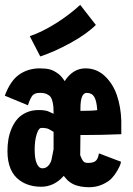

<svg xmlns="http://www.w3.org/2000/svg" viewBox="-20 -783 558 803"><path d="M104.5 -631.8Q155.8 -648.9 213.9 -685.5Q272 -722.2 315.4 -762.7L380.9 -678.7Q342.8 -640.6 274.7 -603.3Q206.5 -565.9 148.4 -546.9ZM316.4 -329.6V-319.3Q365.2 -319.3 386.7 -322.3Q384.3 -360.8 374.3 -377.7Q364.3 -394.5 342.8 -394.5Q316.4 -394.5 316.4 -329.6ZM125 -157.2Q125 -119.1 133.8 -99.1Q142.6 -79.1 157.2 -79.1Q172.4 -79.1 182.1 -90.1Q191.9 -101.1 195.1 -113.8Q198.2 -126.5 200.7 -141.6Q203.1 -156.7 204.1 -159.7V-231.4Q201.7 -232.9 196.3 -236.1Q190.9 -239.3 189.2 -240.2Q187.5 -241.2 183.6 -243.2Q179.7 -245.1 177.5 -245.6Q175.3 -246.1 171.4 -246.8Q167.5 -247.6 163.3 -247.8Q159.2 -248 153.3 -248Q141.6 -248 133.3 -221.4Q125 -194.8 125 -157.2ZM352.5 0Q334 0 318.4 -2.9Q302.7 -5.9 293 -9.8Q283.2 -13.7 274.4 -19.8Q265.6 -25.9 261.7 -30Q257.8 -34.2 252.7 -40.3Q247.6 -46.4 246.6 -47.4Q206.5 -2 152.3 -2Q100.1 -2 63.5 -27.8Q11.2 -64.5 11.2 -150.9Q11.2 -176.8 15.1 -200.2Q19 -223.6 28.8 -246.3Q38.6 -269 53 -285.6Q67.4 -302.2 90.3 -312.5Q113.3 -322.8 142.1 -322.8Q155.3 -322.8 165.3 -321.3Q175.3 -319.8 179.7 -318.1Q184.1 -316.4 192.4 -312.5Q200.7 -308.6 204.1 -307.1Q204.1 -324.2 203.4 -334.7Q202.6 -345.2 199.7 -357.9Q196.8 -370.6 191.4 -377.7Q186 -384.8 175.5 -389.6Q165 -394.5 149.9 -394.5H145.5Q126 -394.5 116.7 -384.5Q107.4 -374.5 96.7 -342.8L0 -382.8Q23.9 -446.3 61 -471.7Q98.1 -497.1 146.5 -497.1Q171.4 -497.1 188.5 -492.7Q205.6 -488.3 226.1 -472.7Q239.3 -461.4 250.5 -443.8Q285.2 -497.1 337.4 -497.1Q384.3 -497.1 418.5 -464.8Q452.6 -432.6 469 -384.3Q485.4 -335.9 487.3 -278.3V-221.7Q403.8 -218.3 332 -218.3H316.4L315.4 -133.8Q322.3 -115.7 328.4 -108.6Q334.5 -101.6 347.7 -101.6Q372.6 -101.6 381.8 -111.6Q391.1 -121.6 393.6 -141.6L486.3 -106.4Q485.4 -102.1 483.2 -95Q481 -87.9 470.7 -69.6Q460.4 -51.3 447 -37.1Q433.6 -22.9 408.4 -11.5Q383.3 0 352.5 0Z"/></svg>

Font: Fantasque Sans Mono
Style: Bold
Weight: 700
Monospace: yes
Designer: Jany Belluz
Version: Version 1.8.0 ; ttfautohint (v1.8.2)